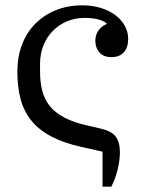

<svg xmlns="http://www.w3.org/2000/svg" viewBox="-20 -548 548 719"><path d="M364 20 284 2Q217 -13 171 -37.5Q125 -62 97 -97Q69 -132 57 -177.5Q45 -223 45 -279Q45 -335 62.5 -381Q80 -427 112.5 -459.5Q145 -492 189.5 -510Q234 -528 288 -528Q327 -528 358.5 -518Q390 -508 412.5 -491Q435 -474 447.5 -451Q460 -428 460 -402Q460 -370 443.5 -352Q427 -334 398 -334Q367 -334 352 -352Q337 -370 337 -395Q337 -417 348 -433Q359 -449 379 -458V-461Q352 -481 297 -481Q261 -481 230.5 -468Q200 -455 177.5 -432Q155 -409 142.5 -377.5Q130 -346 130 -309V-279Q130 -238 139 -205.5Q148 -173 168 -149Q188 -125 221.5 -107.5Q255 -90 303 -79L355 -67Q396 -58 412.5 -37.5Q429 -17 429 22Q429 52 420.5 87Q412 122 397 151H364Z"/></svg>

Font: IBM Plex Serif
Style: Regular
Weight: 400
Designer: Mike Abbink, Paul van der Laan, Pieter van Rosmalen
Foundry: Bold Monday
Version: Version 3.001